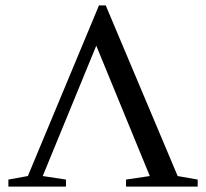

<svg xmlns="http://www.w3.org/2000/svg" viewBox="-20 -690 762 710"><path d="M11 0V-26L83 -39L346 -670H371L637 -39L711 -26V0H446V-26L534 -39L336 -521L138 -39L224 -26V0Z"/></svg>

Font: Libra Serif Modern
Style: Regular
Weight: 400
Designer: Stefan Peev, Context Ltd
Foundry: Stefan Peev, Context Ltd
Version: Version 1.000